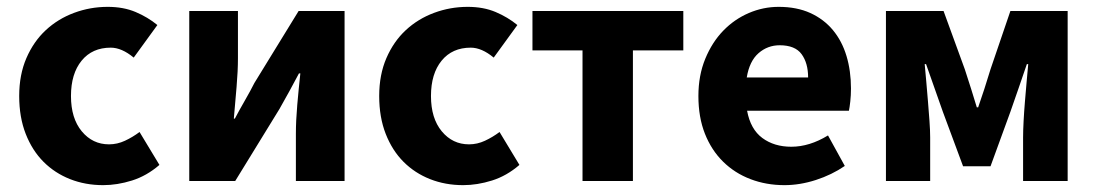

<svg xmlns="http://www.w3.org/2000/svg" viewBox="-20 -528 3199 560"><path d="M281 12Q229 12 184.5 -5.5Q140 -23 107 -56Q74 -89 55 -137.5Q36 -186 36 -248Q36 -310 57 -358.5Q78 -407 113.5 -440Q149 -473 196 -490.5Q243 -508 294 -508Q340 -508 375.5 -493Q411 -478 439 -455L370 -360Q335 -389 303 -389Q249 -389 218 -351Q187 -313 187 -248Q187 -183 218.5 -145Q250 -107 298 -107Q322 -107 344.5 -117.5Q367 -128 387 -143L445 -47Q408 -15 365 -1.5Q322 12 281 12Z M532 0V-496H674V-358Q674 -321 670 -274.5Q666 -228 662 -182H665Q677 -205 694 -234.5Q711 -264 722 -286L851 -496H985V0H843V-138Q843 -176 847 -222Q851 -268 856 -314H852Q840 -291 823.5 -261Q807 -231 795 -210L666 0Z M1331 12Q1279 12 1234.5 -5.5Q1190 -23 1157 -56Q1124 -89 1105 -137.5Q1086 -186 1086 -248Q1086 -310 1107 -358.5Q1128 -407 1163.5 -440Q1199 -473 1246 -490.5Q1293 -508 1344 -508Q1390 -508 1425.5 -493Q1461 -478 1489 -455L1420 -360Q1385 -389 1353 -389Q1299 -389 1268 -351Q1237 -313 1237 -248Q1237 -183 1268.5 -145Q1300 -107 1348 -107Q1372 -107 1394.5 -117.5Q1417 -128 1437 -143L1495 -47Q1458 -15 1415 -1.5Q1372 12 1331 12Z M1679 0V-381H1533V-496H1973V-381H1826V0Z M2268 12Q2215 12 2169 -5.5Q2123 -23 2089 -56.5Q2055 -90 2036 -138Q2017 -186 2017 -248Q2017 -308 2037 -356.5Q2057 -405 2089.5 -438.5Q2122 -472 2164 -490Q2206 -508 2251 -508Q2304 -508 2343.5 -490Q2383 -472 2409.5 -440Q2436 -408 2449 -364.5Q2462 -321 2462 -270Q2462 -250 2460 -232Q2458 -214 2456 -205H2159Q2169 -151 2203.5 -125.5Q2238 -100 2288 -100Q2341 -100 2395 -133L2444 -44Q2406 -18 2359.5 -3Q2313 12 2268 12ZM2158 -302H2337Q2337 -344 2318 -370Q2299 -396 2254 -396Q2219 -396 2192.5 -373Q2166 -350 2158 -302Z M2564 0V-496H2732L2794 -326Q2804 -296 2812.5 -268.5Q2821 -241 2829 -215H2833Q2842 -241 2851 -268.5Q2860 -296 2869 -326L2927 -496H3094V0H2964V-127Q2964 -147 2965.5 -175Q2967 -203 2969.5 -233Q2972 -263 2974.5 -291.5Q2977 -320 2979 -341H2975Q2964 -308 2951 -271Q2938 -234 2927 -202L2869 -43H2789L2730 -202Q2719 -234 2705.5 -271.5Q2692 -309 2681 -341H2677Q2679 -320 2681.5 -291.5Q2684 -263 2686.5 -233Q2689 -203 2691 -175Q2693 -147 2693 -127V0Z"/></svg>

Font: Font
Style: ¶
Weight: 700
Designer: Paul D. Hunt
Foundry: Adobe Systems Incorporated
Version: Version 3.000